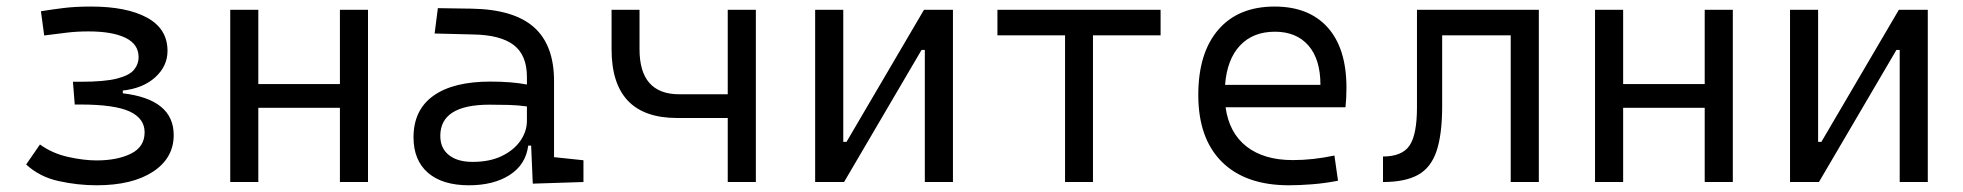

<svg xmlns="http://www.w3.org/2000/svg" viewBox="-20 -547 5899 577"><path d="M270.5 9.8Q213.4 9.8 156 -2.9Q98.6 -15.6 58.6 -52.7L100.1 -112.8Q137.2 -85.9 184.6 -75.4Q231.9 -64.9 270 -64.9Q332.5 -64.9 373.5 -85.2Q414.6 -105.5 414.6 -149.4Q414.6 -191.4 369.1 -212.2Q323.7 -232.9 221.7 -232.9H204.6L199.2 -301.3H223.1Q293.9 -301.3 331.3 -310.8Q368.7 -320.3 382.6 -337.2Q396.5 -354 396.5 -375.5Q396.5 -414.1 357.2 -433.3Q317.9 -452.6 246.1 -452.6Q211.4 -452.6 181.6 -449Q151.9 -445.3 112.8 -440.4L103 -513.2Q136.2 -518.6 170.9 -522.9Q205.6 -527.3 253.9 -527.3Q360.8 -527.3 422.1 -493.9Q483.4 -460.4 483.4 -394Q483.4 -348.6 447 -315.2Q410.6 -281.7 349.1 -274.9V-266.6Q502 -248.5 502 -141.1Q502 -71.8 439.7 -31Q377.4 9.8 270.5 9.8Z M1001.5 0V-223.1H756.3V0H671.9V-517.6H756.3V-294.4H1001.5V-517.6H1085.9V0Z M1581.1 4.9 1576.2 -109.4H1567.4Q1560.1 -52.2 1511.7 -21.2Q1463.4 9.8 1389.2 9.8Q1309.6 9.8 1266.1 -27.8Q1222.7 -65.4 1222.7 -134.3Q1222.7 -216.3 1282.2 -259Q1341.8 -301.8 1453.6 -301.8Q1517.6 -301.8 1563.5 -293V-315.9Q1563.5 -381.3 1523.9 -411.6Q1484.4 -441.9 1402.8 -443.4L1286.1 -446.3L1295.9 -522.5L1396.5 -521Q1523.9 -519 1584.5 -465.3Q1645 -411.6 1645 -303.7V-74.7L1733.4 -65.4V0ZM1563.5 -227.1Q1536.6 -231 1508.1 -231.7Q1479.5 -232.4 1451.2 -232.4Q1303.2 -232.4 1303.2 -138.7Q1303.2 -101.6 1328.9 -81.1Q1354.5 -60.5 1400.4 -60.5Q1451.7 -60.5 1488 -78.1Q1524.4 -95.7 1543.9 -124Q1563.5 -152.3 1563.5 -184.1Z M2015.1 -192.4Q1817.9 -192.4 1817.9 -398.9V-517.6H1901.9V-398.9Q1901.9 -263.7 2021.5 -263.7H2167V-517.6H2251.5V0H2167V-192.4Z M2429.7 0V-517.6H2514.2V-120.6H2523.9L2756.8 -517.6H2843.8V0H2759.3V-397H2749.5L2516.6 0Z M3180.7 0V-440.9H2977.5V-517.6H3467.8V-440.9H3264.6V0Z M3853.5 9.8Q3723.1 9.8 3652.1 -60.5Q3581.1 -130.9 3581.1 -261.7Q3581.1 -387.7 3641.1 -457.5Q3701.2 -527.3 3810.5 -527.3Q3913.6 -527.3 3970 -464.4Q4026.4 -401.4 4026.4 -283.2Q4026.4 -250.5 4023.4 -224.6H3663.1Q3673.8 -147.5 3726.1 -106.7Q3778.3 -65.9 3865.2 -65.9Q3925.8 -65.9 3990.2 -79.6L4001 -3.9Q3960.9 3.9 3923.3 6.8Q3885.7 9.8 3853.5 9.8ZM3661.6 -292H3948.2Q3948.2 -368.7 3912.1 -410.2Q3876 -451.7 3811.5 -451.7Q3745.6 -451.7 3706.5 -410.2Q3667.5 -368.7 3661.6 -292Z M4136.2 0V-76.7Q4193.4 -76.7 4215.8 -109.4Q4238.3 -142.1 4238.3 -225.1V-517.6H4604.5V0H4520V-440.9H4314V-228.5Q4314 -143.1 4297.1 -93Q4280.3 -43 4241.5 -21.5Q4202.6 0 4136.2 0Z M5103 0V-223.1H4857.9V0H4773.4V-517.6H4857.9V-294.4H5103V-517.6H5187.5V0Z M5359.4 0V-517.6H5443.8V-120.6H5453.6L5686.5 -517.6H5773.4V0H5689V-397H5679.2L5446.3 0Z"/></svg>

Font: Cascadia Code NF SemiLight
Style: Regular
Weight: 350
Monospace: yes
Designer: Aaron Bell
Foundry: Saja Typeworks
Version: Version 2404.023; ttfautohint (v1.8.4)